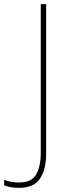

<svg xmlns="http://www.w3.org/2000/svg" viewBox="-99 -734 333 928"><path d="M-7 174Q-31 174 -48.5 170.5Q-66 167 -79 162V135Q-65 141 -46 144.5Q-27 148 -7 148Q54 148 76 109Q98 70 98 5V-714H124V10Q124 84 94.5 129Q65 174 -7 174Z"/></svg>

Font: Noto Sans Lao UI SemCond Thin
Style: Regular
Weight: 100
Width: 4
Designer: Monotype Design Team
Foundry: Monotype Imaging Inc.
Version: Version 2.000; ttfautohint (v1.8.4.7-5d5b)